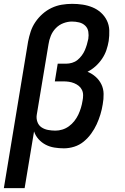

<svg xmlns="http://www.w3.org/2000/svg" viewBox="-29 -763 649 998"><path d="M-9 215 117 -547Q122 -573 130.5 -599Q139 -625 155 -648.5Q171 -672 192.5 -691Q214 -710 239.5 -722Q265 -734 292 -738.5Q319 -743 346 -743Q374 -743 400.5 -739Q427 -735 451.5 -725Q476 -715 495.5 -697.5Q515 -680 526.5 -656.5Q538 -633 539 -605.5Q540 -578 536 -550Q532 -526 524 -502.5Q516 -479 501.5 -457.5Q487 -436 467.5 -418.5Q448 -401 426 -390Q450 -380 468.5 -363.5Q487 -347 498 -324.5Q509 -302 509.5 -275Q510 -248 505 -221Q501 -195 493 -168.5Q485 -142 473.5 -117Q462 -92 445 -68.5Q428 -45 406 -27Q384 -9 357 -0.5Q330 8 303 8Q278 8 253.5 4Q229 0 208 -11Q187 -22 171 -40Q155 -58 148 -80L99 215ZM259 -84Q277 -84 295 -89.5Q313 -95 329 -106.5Q345 -118 357.5 -134Q370 -150 378 -167Q386 -184 391.5 -202Q397 -220 400 -239Q403 -253 403 -268Q403 -283 397 -295.5Q391 -308 380.5 -316.5Q370 -325 356.5 -330.5Q343 -336 329 -338Q315 -340 300 -340H256L271 -432H315Q330 -432 345.5 -436.5Q361 -441 373.5 -451Q386 -461 396 -474.5Q406 -488 412 -502Q418 -516 422.5 -531Q427 -546 430 -561Q433 -580 430 -598.5Q427 -617 414 -629.5Q401 -642 382.5 -646.5Q364 -651 345 -651Q323 -651 300.5 -642.5Q278 -634 261 -616.5Q244 -599 235 -576.5Q226 -554 223 -532L162 -166Q159 -147 165.5 -129Q172 -111 187 -101Q202 -91 221 -87.5Q240 -84 259 -84Z"/></svg>

Font: Iosevka SmBd Ex Obl
Style: Regular
Weight: 600
Width: 7
Italic angle: -9°
Monospace: yes
Designer: Belleve Invis
Foundry: Belleve Invis
Version: Version 32.5.0; ttfautohint (v1.8.4)